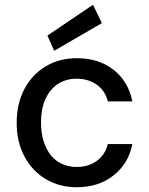

<svg xmlns="http://www.w3.org/2000/svg" viewBox="-20 -773 626 805"><path d="M302 12Q229 12 172 -22Q115 -56 82.5 -117Q50 -178 50 -257Q50 -339 82.5 -400Q115 -461 172 -495Q229 -529 302 -529Q394 -529 456 -480.5Q518 -432 535 -348H432Q421 -393 385.5 -418Q350 -443 301 -443Q258 -443 224.5 -422Q191 -401 171.5 -360Q152 -319 152 -259Q152 -214 163.5 -179Q175 -144 194.5 -120.5Q214 -97 241.5 -85Q269 -73 301 -73Q334 -73 360.5 -84Q387 -95 406 -117Q425 -139 432 -169H535Q519 -87 456 -37.5Q393 12 302 12ZM207 -560 179 -624 370 -753 407 -676Z"/></svg>

Font: DM Sans 11pt Medium
Style: Regular
Weight: 500
Version: Version 4.004;gftools[0.9.30]